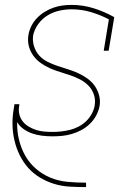

<svg xmlns="http://www.w3.org/2000/svg" viewBox="-20 -548 540 783"><path d="M330 215Q296 215 263 213Q230 211 199.5 201.5Q169 192 142 175.5Q115 159 95 136.5Q75 114 61 86Q47 58 39.5 27Q32 -4 31 -37Q30 -70 36 -104L39 -123H59L58 -115Q55 -98 59 -81.5Q63 -65 73 -52.5Q83 -40 97.5 -31.5Q112 -23 127.5 -18Q143 -13 160 -11.5Q177 -10 195 -10Q212 -10 230 -12Q248 -14 266 -18.5Q284 -23 301 -32Q318 -41 331.5 -54Q345 -67 354 -83.5Q363 -100 366 -117Q370 -141 363 -162Q356 -183 341 -198.5Q326 -214 306.5 -224Q287 -234 266.5 -241Q246 -248 224.5 -254.5Q203 -261 183 -270Q163 -279 145.5 -291.5Q128 -304 115.5 -321.5Q103 -339 97.5 -360.5Q92 -382 96 -406Q99 -424 108 -442Q117 -460 131 -474.5Q145 -489 162 -499.5Q179 -510 197.5 -516.5Q216 -523 234.5 -525.5Q253 -528 272 -528Q319 -528 363 -514Q407 -500 446 -478L423 -341H403L424 -469Q390 -487 351.5 -498.5Q313 -510 272 -510Q247 -510 222 -504.5Q197 -499 174.5 -485.5Q152 -472 136 -450Q120 -428 115 -403Q112 -380 119 -358.5Q126 -337 140 -321.5Q154 -306 174 -296Q194 -286 215 -279Q236 -272 257 -265.5Q278 -259 298 -250Q318 -241 335.5 -228.5Q353 -216 365.5 -199Q378 -182 384 -160Q390 -138 386 -115Q382 -95 372 -76.5Q362 -58 346.5 -43Q331 -28 312.5 -18Q294 -8 274 -2Q254 4 234 6Q214 8 194 8Q173 8 152 5.5Q131 3 112 -3.5Q93 -10 76.5 -21.5Q60 -33 50 -50Q49 -13 57.5 22Q66 57 83 87Q100 117 126.5 140Q153 163 185.5 176.5Q218 190 255 193.5Q292 197 330 197H331V215Z"/></svg>

Font: Iosevka Curly Slab Thin
Style: Italic
Weight: 100
Italic angle: -9°
Monospace: yes
Designer: Belleve Invis
Foundry: Belleve Invis
Version: Version 22.1.2; ttfautohint (v1.8.4)